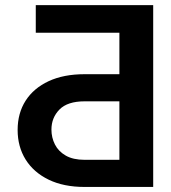

<svg xmlns="http://www.w3.org/2000/svg" viewBox="-20 -740 675 760"><path d="M586.4 0H314.9Q231.9 0 172.6 -28.8Q113.3 -57.6 81.5 -108.4Q49.8 -159.2 49.8 -225.6Q49.8 -292 81.5 -341.6Q113.3 -391.1 172.6 -418.7Q231.9 -446.3 314.9 -446.3H452.6V-610.4H121.6V-719.7H586.4ZM452.6 -107.4V-338.9H314.9Q247.1 -338.9 215.3 -306.4Q183.6 -273.9 183.6 -227.1Q183.6 -195.3 197.5 -168Q211.4 -140.6 240.5 -124Q269.5 -107.4 314.9 -107.4Z"/></svg>

Font: Inter 28pt SemiBold
Style: Regular
Weight: 600
Designer: Rasmus Andersson
Foundry: rsms
Version: Version 4.001;git-66647c0bb